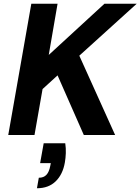

<svg xmlns="http://www.w3.org/2000/svg" viewBox="-20 -720 749 1024"><path d="M24 0 147 -700H287L240 -427L537 -700H709L403 -423L594 0H427L287 -318L207 -245L164 0ZM177 284 187 228Q213 228 227.5 212.5Q242 197 248 165L251 150H194L213 44H328Q332 71 331 97Q330 123 326 146Q315 210 277 247Q239 284 177 284Z"/></svg>

Font: DM Sans 18pt ExtraBold
Style: Italic
Weight: 800
Italic angle: -10°
Designer: Colophon Foundry, Jonny Pinhorn
Foundry: Colophon Foundry
Version: Version 4.004;gftools[0.9.30]